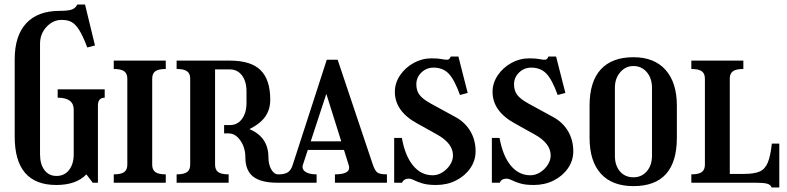

<svg xmlns="http://www.w3.org/2000/svg" viewBox="-20 -808 3482 849"><path d="M253 -720Q214 -720 185.5 -689Q157 -658 157 -614V-126Q157 -82 176.5 -56Q196 -30 230 -30Q265 -30 285.5 -56.5Q306 -83 306 -126V-323Q306 -376 235 -376V-413H443V-376Q413 -376 413 -341V0H390L362 -37Q317 10 229 10Q45 10 45 -204V-546Q45 -650 96 -705Q147 -760 244 -760Q282 -760 298 -766Q314 -772 322 -788H356L400 -607L366 -598Q347 -648 331 -674Q315 -700 297.5 -710Q280 -720 253 -720Z M483 -37Q515 -37 529 -47Q543 -57 543 -80V-460Q543 -483 529 -493Q515 -503 483 -503V-540H713V-503Q681 -503 667 -493Q653 -483 653 -460V-80Q653 -57 667 -47Q681 -37 713 -37V0H483Z M761 -37Q793 -37 807 -47Q821 -57 821 -80V-460Q821 -483 807 -493Q793 -503 761 -503V-540H997Q1089 -540 1132 -498Q1175 -456 1175 -367Q1175 -324 1153 -292.5Q1131 -261 1083 -237Q1167 -202 1167 -112Q1167 -81 1179.5 -59Q1192 -37 1210 -37H1216V0H1207Q1134 0 1099.5 -27Q1065 -54 1065 -112Q1065 -155 1043 -186.5Q1021 -218 992 -218H971V-255H997Q1030 -255 1050 -282Q1070 -309 1070 -353V-404Q1070 -448 1050 -474.5Q1030 -501 997 -501H931V-80Q931 -57 945 -47Q959 -37 991 -37V0H761Z M1320 -81Q1313 -61 1329.5 -49Q1346 -37 1380 -37V0H1213V-37Q1240 -37 1254 -47Q1268 -57 1275 -81L1425 -544H1473L1629 -79Q1638 -53 1649 -45Q1660 -37 1691 -37V0H1461V-37Q1535 -37 1522 -78L1501 -145H1341ZM1354 -183H1489L1423 -393Z M1888 -550Q1918 -550 1934.5 -546.5Q1951 -543 1959.5 -544Q1968 -545 1973 -558H2007L2048 -397L2014 -388Q1989 -457 1963.5 -483Q1938 -509 1897 -509Q1866 -509 1843.5 -487.5Q1821 -466 1821 -435Q1821 -407 1835 -388.5Q1849 -370 1885 -350L1993 -291Q2036 -268 2059.5 -228.5Q2083 -189 2083 -139Q2083 -98 2059.5 -64Q2036 -30 1996.5 -10Q1957 10 1908 10Q1871 10 1848 3Q1825 -4 1811.5 -11Q1798 -18 1788 -18Q1765 -18 1758 0H1723V-198H1757Q1771 -119 1806.5 -76Q1842 -33 1893 -33Q1916 -33 1936.5 -46Q1957 -59 1970 -79Q1983 -99 1983 -121Q1983 -174 1913 -213L1825 -262Q1726 -316 1726 -402Q1726 -441 1749 -475Q1772 -509 1809 -529.5Q1846 -550 1888 -550Z M2320 -550Q2350 -550 2366.5 -546.5Q2383 -543 2391.5 -544Q2400 -545 2405 -558H2439L2480 -397L2446 -388Q2421 -457 2395.5 -483Q2370 -509 2329 -509Q2298 -509 2275.5 -487.5Q2253 -466 2253 -435Q2253 -407 2267 -388.5Q2281 -370 2317 -350L2425 -291Q2468 -268 2491.5 -228.5Q2515 -189 2515 -139Q2515 -98 2491.5 -64Q2468 -30 2428.5 -10Q2389 10 2340 10Q2303 10 2280 3Q2257 -4 2243.5 -11Q2230 -18 2220 -18Q2197 -18 2190 0H2155V-198H2189Q2203 -119 2238.5 -76Q2274 -33 2325 -33Q2348 -33 2368.5 -46Q2389 -59 2402 -79Q2415 -99 2415 -121Q2415 -174 2345 -213L2257 -262Q2158 -316 2158 -402Q2158 -441 2181 -475Q2204 -509 2241 -529.5Q2278 -550 2320 -550Z M2781 -555Q2873 -555 2923 -499Q2973 -443 2973 -341V-199Q2973 15 2781 15Q2687 15 2637 -40Q2587 -95 2587 -199V-341Q2587 -447 2636.5 -501Q2686 -555 2781 -555ZM2781 -24Q2817 -24 2840 -50.5Q2863 -77 2863 -119V-420Q2863 -462 2840 -489Q2817 -516 2781 -516Q2746 -516 2722.5 -488.5Q2699 -461 2699 -420V-119Q2699 -76 2721.5 -50Q2744 -24 2781 -24Z M3037 -37Q3069 -37 3083 -47Q3097 -57 3097 -80V-460Q3097 -483 3083 -493Q3069 -503 3037 -503V-540H3267V-503Q3235 -503 3221 -493Q3207 -483 3207 -460V-39H3270Q3315 -39 3339 -49.5Q3363 -60 3375 -89Q3387 -118 3393 -173H3426V21H3392Q3388 9 3373 4.5Q3358 0 3323 0H3037Z"/></svg>

Font: Girassol
Style: Regular
Weight: 400
Width: 3
Designer: Liam Spradlin
Version: Version 1.004